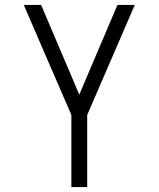

<svg xmlns="http://www.w3.org/2000/svg" viewBox="-20 -755 640 775"><path d="M268 0V-291L76 -735H146L300 -373L454 -735H524L332 -291V0Z"/></svg>

Font: Iosevka Aile Custom Light
Style: Regular
Weight: 300
Designer: Belleve Invis
Foundry: Belleve Invis
Version: Version 17.0.2; ttfautohint (v1.8.3)